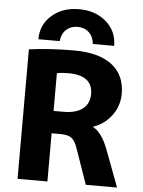

<svg xmlns="http://www.w3.org/2000/svg" viewBox="-63 -1021 795 1070"><g transform="rotate(5 334.5 -486.0)"><path d="M76.2 0V-724.6Q193.4 -740.2 329.6 -740.2Q465.8 -740.2 539.6 -684.1Q613.3 -627.9 613.3 -523.4Q613.3 -456.1 574.2 -402.3Q535.2 -348.6 470.7 -326.2V-324.2Q521.5 -296.9 555.7 -205.1L632.8 0H458L388.7 -198.2Q375 -239.3 355 -254.4Q335 -269.5 293 -269.5H243.2V0ZM124 -785.2Q124 -867.2 184.1 -919.4Q244.1 -971.7 335.9 -971.7Q427.7 -971.7 487.8 -919.4Q547.9 -867.2 547.9 -785.2H428.7Q424.8 -826.2 399.4 -849.6Q374 -873 335.9 -873Q297.9 -873 272.5 -849.6Q247.1 -826.2 243.2 -785.2ZM243.2 -394.5H298.8Q369.1 -394.5 406.2 -423.8Q443.4 -453.1 443.4 -506.8Q443.4 -611.3 305.7 -611.3Q269.5 -611.3 243.2 -605.5Z"/></g></svg>

Font: GenEi M Gothic v2 Heavy
Style: Regular
Weight: 800
Version: Version 2.0